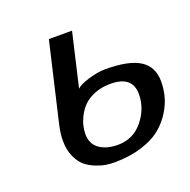

<svg xmlns="http://www.w3.org/2000/svg" viewBox="-89 -527 617 624"><g transform="rotate(-20 219.0 -215.0)"><path d="M438 -186Q438 -160.6 431.6 -135.5Q425.3 -110.4 408.4 -83.5Q391.6 -56.6 366.5 -36.4Q341.3 -16.1 299.6 -3.2Q257.8 9.8 205.1 9.8Q191.4 9.8 176.8 7.6Q162.1 5.4 142.3 -2.4Q122.6 -10.3 107.7 -22.7Q92.8 -35.2 82.3 -58.8Q71.8 -82.5 71.8 -113.8Q71.8 -138.7 79.1 -169.9L142.1 -439.9H222.2L179.2 -254.9Q190.4 -266.1 223.1 -275.6Q255.9 -285.2 279.8 -285.2Q362.8 -285.2 400.4 -260.7Q438 -236.3 438 -186ZM279.8 -234.9Q249.5 -234.9 225.6 -225.3Q201.7 -215.8 187.5 -201.9Q173.3 -188 164.1 -170.2Q154.8 -152.3 151.4 -137.2Q147.9 -122.1 147.9 -108.9Q147.9 -74.7 172.4 -57.4Q196.8 -40 235.8 -40Q289.1 -40 322.5 -81.1Q356 -122.1 356 -171.9Q356 -234.9 279.8 -234.9Z"/></g></svg>

Font: Pfennig
Style: Italic
Weight: 500
Italic angle: -13°
Version: Version 20120410 ; ttfautohint (v0.8)